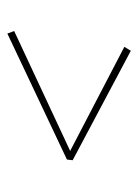

<svg xmlns="http://www.w3.org/2000/svg" viewBox="55 -598 384 535"><g transform="rotate(90 247.5 -331.0)"><path d="M122 -503 427 -341 425 -325 74 -159 67 -178 401 -334 111 -485Z"/></g></svg>

Font: Fira Sans Thin
Style: Italic
Weight: 250
Italic angle: -8°
Designer: Carrois Corporate & Edenspiekermann AG
Foundry: Carrois Corporate GbR & Edenspiekermann AG
Version: Version 4.203